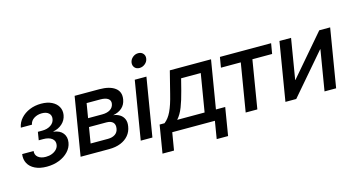

<svg xmlns="http://www.w3.org/2000/svg" viewBox="-91 -1121 3074 1661"><g transform="rotate(-15 1446.0 -290.0)"><path d="M196.3 7.3Q134.3 7.3 91.3 -13.7Q48.3 -34.7 29.1 -71Q9.8 -107.4 16.6 -153.3H119.1Q114.7 -118.7 139.9 -97.9Q165 -77.1 209.5 -77.1Q239.7 -77.1 264.6 -86.9Q289.6 -96.7 305.7 -113.8Q321.8 -130.9 325.2 -152.8Q331.1 -188 304.2 -209.7Q277.3 -231.4 225.6 -231.4H186L197.8 -304.2H237.3Q281.7 -304.2 312.7 -324.5Q343.8 -344.7 349.1 -378.4Q354.5 -410.6 333.3 -430.4Q312 -450.2 272 -450.2Q231.9 -450.2 201.2 -430.7Q170.4 -411.1 164.1 -377H64.5Q72.8 -422.9 104.2 -457.8Q135.7 -492.7 183.1 -512.5Q230.5 -532.2 286.6 -532.2Q342.3 -532.2 381.3 -512.9Q420.4 -493.7 438.7 -460.7Q457 -427.7 450.2 -386.7Q442.4 -341.8 408.9 -311.5Q375.5 -281.2 327.6 -272.5V-270.5Q385.3 -263.2 411.6 -229Q438 -194.8 429.7 -146Q422.4 -101.6 389.6 -66.9Q356.9 -32.2 306.9 -12.5Q256.8 7.3 196.3 7.3Z M499 0 585.4 -522.5H806.2Q898.4 -522.5 946.5 -486.6Q994.6 -450.7 982.9 -383.3Q975.1 -337.9 944.3 -310.5Q913.6 -283.2 864.3 -274.4Q898.4 -270.5 923.1 -254.6Q947.8 -238.8 959.5 -211.7Q971.2 -184.6 964.4 -146.5Q957.5 -102.1 930.2 -69.1Q902.8 -36.1 858.4 -18.1Q814 0 754.4 0ZM612.3 -88.4H767.6Q807.1 -88.4 832.3 -105.7Q857.4 -123 862.3 -154.8Q868.7 -190.4 849.9 -210Q831.1 -229.5 791 -229.5H635.7ZM647.9 -305.7H773.9Q818.4 -305.7 845.9 -323Q873.5 -340.3 878.9 -372.6Q883.8 -402.3 861.1 -418.7Q838.4 -435.1 792 -435.1H669.4Z M1037.6 0 1124 -522.5H1228.5L1142.1 0ZM1190.9 -609.9Q1163.1 -609.9 1147.5 -628.2Q1131.8 -646.5 1135.7 -673.3Q1140.1 -700.2 1162.1 -718.5Q1184.1 -736.8 1211.9 -736.8Q1239.3 -736.8 1255.4 -718.3Q1271.5 -699.7 1267.1 -673.3Q1263.2 -646.5 1240.7 -628.2Q1218.3 -609.9 1190.9 -609.9Z M1190.4 157.2 1231.4 -92.3H1275.4Q1294.9 -107.9 1310.3 -127.9Q1325.7 -147.9 1338.6 -175Q1351.6 -202.1 1363.8 -239Q1376 -275.9 1388.2 -325.7L1438 -522.5H1807.1L1735.8 -92.3H1818.8L1777.8 157.2H1675.8L1701.7 0H1319.8L1293.5 157.2ZM1388.7 -92.3H1634.3L1690.4 -430.7H1514.6L1487.8 -325.7Q1467.3 -245.6 1444.6 -187.3Q1421.9 -128.9 1388.7 -92.3Z M1977.5 0 2048.8 -430.2H1871.1L1886.7 -522.5H2345.2L2329.6 -430.2H2152.8L2082 0Z M2787.6 0H2683.6L2743.7 -361.8H2741.2L2430.2 0H2333.5L2419.9 -522.5H2523.9L2463.9 -160.6H2465.8L2776.4 -522.5H2874Z"/></g></svg>

Font: Inter 28pt Medium
Style: Italic
Weight: 500
Italic angle: -9.3988°
Designer: Rasmus Andersson
Foundry: rsms
Version: Version 4.001;git-66647c0bb